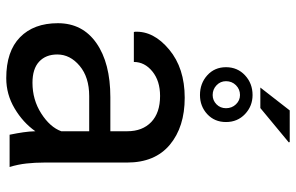

<svg xmlns="http://www.w3.org/2000/svg" viewBox="-180 -720 911 590"><g transform="rotate(90 275.0 -425.5)"><path d="M394.5 0Q389.6 -23.9 387 -42.2Q384.3 -60.5 383.8 -79.1Q356.9 -41 313.7 -15.4Q270.5 10.3 220.7 10.3Q138.2 10.3 95 -32Q51.8 -74.2 51.8 -148.4Q51.8 -224.1 113 -266.8Q174.3 -309.6 279.3 -309.6H383.8V-361.8Q383.8 -408.2 355.5 -435.3Q327.1 -462.4 275.4 -462.4Q229 -462.4 200 -438.7Q170.9 -415 170.9 -381.8H79.1L78.1 -384.8Q75.2 -442.4 132.6 -490.2Q189.9 -538.1 280.8 -538.1Q370.6 -538.1 425.3 -492.4Q480 -446.8 480 -360.8V-106.4Q480 -78.1 482.9 -51.8Q485.8 -25.4 493.7 0ZM234.9 -70.3Q287.1 -70.3 329.1 -97.2Q371.1 -124 383.8 -158.7V-244.6H275.9Q217.8 -244.6 182.9 -215.3Q147.9 -186 147.9 -146.5Q147.9 -111.3 169.9 -90.8Q191.9 -70.3 234.9 -70.3ZM319.8 -860.8H417L418 -857.9L312.5 -770.5H249.5ZM187 -665Q187 -700.2 211.9 -723.4Q236.8 -746.6 272.5 -746.6Q306.6 -746.6 331.1 -723.4Q355.5 -700.2 355.5 -665Q355.5 -629.9 331.3 -607.4Q307.1 -585 272.5 -585Q236.8 -585 211.9 -607.4Q187 -629.9 187 -665ZM230 -665Q230 -647.9 242.4 -636Q254.9 -624 272.5 -624Q289.1 -624 301 -635.7Q313 -647.5 313 -665Q313 -683.1 301 -695.6Q289.1 -708 272.5 -708Q254.9 -708 242.4 -695.6Q230 -683.1 230 -665Z"/></g></svg>

Font: GeogebraSans
Style: Regular
Weight: 400
Designer: Google
Version: Version 1.100140; 2013